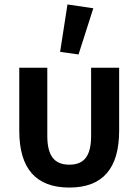

<svg xmlns="http://www.w3.org/2000/svg" viewBox="-20 -824 617 856"><path d="M330.1 -581.1 248 -592.8 280.8 -804.2 396 -787.1ZM289.1 12.2Q65.9 12.2 65.9 -241.2V-522H190.9V-217.8Q190.9 -152.3 214.6 -121.1Q238.3 -89.8 289.1 -89.8Q339.8 -89.8 363 -121.1Q386.2 -152.3 386.2 -217.8V-522H511.2V-241.2Q511.2 12.2 289.1 12.2Z"/></svg>

Font: Anuphan SemiBold
Style: Bold
Weight: 600
Designer: Mike Abbink, Paul van der Laan, Pieter van Rosmalen, Mint Tantisuwanna
Foundry: Bold Monday; Cadson Demak
Version: Version 3.002;hotconv 1.0.109;makeotfexe 2.5.65596